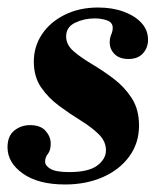

<svg xmlns="http://www.w3.org/2000/svg" viewBox="-21 -480 444 511"><path d="M152 11Q81 11 40 -18Q-1 -47 -1 -88Q-1 -118 17 -132.5Q35 -147 59 -147Q87 -147 100.5 -131.5Q114 -116 114 -98Q114 -80 106.5 -70.5Q99 -61 99 -50Q99 -39 113.5 -30.5Q128 -22 163 -22Q215 -22 238 -39.5Q261 -57 261 -80Q261 -104 241.5 -123Q222 -142 193.5 -159.5Q165 -177 136 -198.5Q107 -220 88 -248Q69 -276 69 -316Q69 -356 90.5 -388.5Q112 -421 151 -440.5Q190 -460 240 -460Q278 -460 308 -449Q338 -438 355.5 -419Q373 -400 373 -374Q373 -353 359.5 -338Q346 -323 321 -323Q297 -323 284 -336Q271 -349 271 -367Q271 -379 275 -388Q279 -397 279 -406Q279 -420 264.5 -425.5Q250 -431 231 -431Q203 -431 179 -419.5Q155 -408 155 -383Q155 -361 174.5 -344Q194 -327 223.5 -309.5Q253 -292 281.5 -270.5Q310 -249 329.5 -219Q349 -189 349 -146Q349 -99 323 -63.5Q297 -28 252.5 -8.5Q208 11 152 11Z"/></svg>

Font: Libre Bodoni SemiBold
Style: Italic
Weight: 600
Italic angle: -13°
Version: Version 2.003